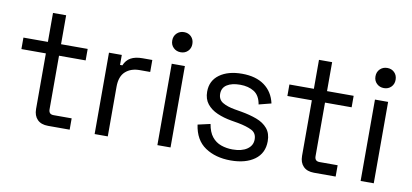

<svg xmlns="http://www.w3.org/2000/svg" viewBox="-66 -904 2436 1136"><g transform="rotate(10 1151.5 -336.0)"><path d="M263 0Q221 0 198.5 -23Q176 -46 176 -86V-420H29V-489H176V-663H255V-489H415V-420H255V-98Q255 -68 284 -68H393V0Z M543 0V-489H620V-429H634Q647 -461 674 -476Q701 -491 745 -491H803V-419H740Q687 -419 654.5 -389.5Q622 -360 622 -298V0Z M920 0V-489H999V0ZM960 -565Q934 -565 916.5 -582Q899 -599 899 -625Q899 -652 916.5 -669Q934 -686 960 -686Q986 -686 1003 -669Q1020 -652 1020 -625Q1020 -599 1003 -582Q986 -565 960 -565Z M1362 14Q1271 14 1208.5 -28Q1146 -70 1133 -161L1208 -178Q1216 -130 1238 -102.5Q1260 -75 1292.5 -63.5Q1325 -52 1362 -52Q1417 -52 1449 -74Q1481 -96 1481 -133Q1481 -171 1450.5 -186.5Q1420 -202 1367 -212L1326 -219Q1279 -227 1240 -244Q1201 -261 1178 -290Q1155 -319 1155 -363Q1155 -429 1206 -466Q1257 -503 1341 -503Q1424 -503 1475.5 -465.5Q1527 -428 1542 -360L1468 -341Q1459 -394 1425 -415.5Q1391 -437 1341 -437Q1291 -437 1262 -418.5Q1233 -400 1233 -364Q1233 -329 1260.5 -312.5Q1288 -296 1334 -288L1375 -281Q1427 -272 1468.5 -256.5Q1510 -241 1534.5 -212Q1559 -183 1559 -136Q1559 -64 1505.5 -25Q1452 14 1362 14Z M1861 0Q1819 0 1796.5 -23Q1774 -46 1774 -86V-420H1627V-489H1774V-663H1853V-489H2013V-420H1853V-98Q1853 -68 1882 -68H1991V0Z M2141 0V-489H2220V0ZM2181 -565Q2155 -565 2137.5 -582Q2120 -599 2120 -625Q2120 -652 2137.5 -669Q2155 -686 2181 -686Q2207 -686 2224 -669Q2241 -652 2241 -625Q2241 -599 2224 -582Q2207 -565 2181 -565Z"/></g></svg>

Font: Space Grotesk Light
Style: Regular
Weight: 400
Version: Version 2.000